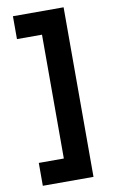

<svg xmlns="http://www.w3.org/2000/svg" viewBox="-95 -835 568 959"><g transform="rotate(-10 189.0 -356.0)"><path d="M299 74H42V-42H169V-670H42V-786H299Z"/></g></svg>

Font: Viga
Style: Regular
Weight: 400
Designer: Oscar Yáñez
Foundry: Fontstage
Version: Version 1.001